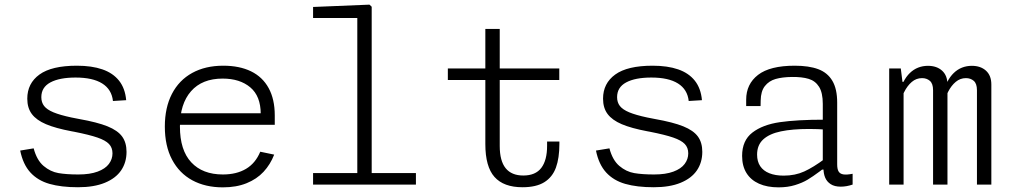

<svg xmlns="http://www.w3.org/2000/svg" viewBox="-20 -795 4380 827"><path d="M523.5 -363.5 466.5 -360Q461 -410 420.2 -435.5Q379.5 -461 305.5 -461Q236 -461 197 -440Q158 -419 158 -376.5Q158 -354 170 -338.5Q182 -323 210.2 -311.2Q238.5 -299.5 287.5 -289Q317.5 -283 320.5 -282.5Q399.5 -268.5 443.2 -250.8Q487 -233 506 -207Q525 -181 525 -141Q525 -95.5 501.8 -61.2Q478.5 -27 431.8 -7.8Q385 11.5 316 11.5Q243.5 11.5 193 -3Q142.5 -17.5 110.8 -52.2Q79 -87 67 -146.5L125 -156Q138.5 -105 167.8 -80.2Q197 -55.5 231.5 -49.5Q266 -43.5 317.5 -43.5Q367.5 -43.5 400.5 -55.8Q433.5 -68 449 -88.8Q464.5 -109.5 464.5 -134.5Q464.5 -159 449.5 -174.8Q434.5 -190.5 399.8 -202.5Q365 -214.5 299.5 -227.5L288.5 -229.5Q219.5 -242.5 178.2 -260Q137 -277.5 117.2 -303.8Q97.5 -330 97.5 -370Q97.5 -436 150 -474Q202.5 -512 311 -512Q375.5 -512 421 -496.2Q466.5 -480.5 492.8 -447.5Q519 -414.5 523.5 -363.5Z M941.5 -512Q1011.5 -512 1061.2 -487.8Q1111 -463.5 1137.2 -415.5Q1163.5 -367.5 1163.5 -298V-257.5H734.5V-307H1131L1103 -283V-304.5Q1103 -381 1058 -418.8Q1013 -456.5 939 -456.5Q850.5 -456.5 802.8 -402Q755 -347.5 755 -250Q755 -148 803.8 -95.8Q852.5 -43.5 940 -43.5Q999 -43.5 1039.8 -67.8Q1080.5 -92 1101 -141.5L1161 -129Q1144.5 -86.5 1115.2 -55Q1086 -23.5 1042 -5.8Q998 12 940 12Q864.5 12 808.2 -18.5Q752 -49 721 -107.8Q690 -166.5 690 -250Q690 -331.5 720.5 -390.5Q751 -449.5 807.8 -480.8Q864.5 -512 941.5 -512Z M1328.5 -49.5H1771.5V0H1328.5ZM1519 0V-745L1541.5 -717.5H1328.5V-765L1571.5 -775L1581 -766V0Z M2070.5 -670.5H2132.5V-166.5Q2132.5 -102 2158 -70.5Q2183.5 -39 2234 -39Q2286.5 -39 2311.5 -71.8Q2336.5 -104.5 2336.5 -167V-185.5H2389.5V-175.5Q2389.5 -114 2374.5 -73Q2359.5 -32 2324.5 -10.2Q2289.5 11.5 2230.5 11.5Q2149.5 11.5 2110 -32.8Q2070.5 -77 2070.5 -174.5ZM2389 -500V-450.5H1909V-500H2089H2103.5Z M3003.5 -363.5 2946.5 -360Q2941 -410 2900.2 -435.5Q2859.5 -461 2785.5 -461Q2716 -461 2677 -440Q2638 -419 2638 -376.5Q2638 -354 2650 -338.5Q2662 -323 2690.2 -311.2Q2718.5 -299.5 2767.5 -289Q2797.5 -283 2800.5 -282.5Q2879.5 -268.5 2923.2 -250.8Q2967 -233 2986 -207Q3005 -181 3005 -141Q3005 -95.5 2981.8 -61.2Q2958.5 -27 2911.8 -7.8Q2865 11.5 2796 11.5Q2723.5 11.5 2673 -3Q2622.5 -17.5 2590.8 -52.2Q2559 -87 2547 -146.5L2605 -156Q2618.5 -105 2647.8 -80.2Q2677 -55.5 2711.5 -49.5Q2746 -43.5 2797.5 -43.5Q2847.5 -43.5 2880.5 -55.8Q2913.5 -68 2929 -88.8Q2944.5 -109.5 2944.5 -134.5Q2944.5 -159 2929.5 -174.8Q2914.5 -190.5 2879.8 -202.5Q2845 -214.5 2779.5 -227.5L2768.5 -229.5Q2699.5 -242.5 2658.2 -260Q2617 -277.5 2597.2 -303.8Q2577.5 -330 2577.5 -370Q2577.5 -436 2630 -474Q2682.5 -512 2791 -512Q2855.5 -512 2901 -496.2Q2946.5 -480.5 2972.8 -447.5Q2999 -414.5 3003.5 -363.5Z M3586 -353V-87Q3586 -66.5 3592.2 -56.2Q3598.5 -46 3612.8 -43.8Q3627 -41.5 3652.5 -46.5V0Q3626 9 3601.5 9Q3574.5 9 3558 -1.8Q3541.5 -12.5 3534.2 -30Q3527 -47.5 3527 -69.5L3524 -78V-347.5Q3524 -395.5 3508 -421Q3492 -446.5 3463.5 -455.2Q3435 -464 3391 -463.5Q3349.5 -463 3320.8 -454.8Q3292 -446.5 3274.5 -424.2Q3257 -402 3256.5 -362L3256 -338H3194V-365.5Q3194 -433 3245.2 -472.5Q3296.5 -512 3403 -512Q3464.5 -512 3504.5 -497Q3544.5 -482 3565.2 -447Q3586 -412 3586 -353ZM3465.5 -239.5Q3393 -239.5 3343.8 -229.2Q3294.5 -219 3267.8 -194.8Q3241 -170.5 3241 -129Q3241 -99.5 3254.5 -79.2Q3268 -59 3293.8 -48.8Q3319.5 -38.5 3355.5 -38.5Q3405 -38.5 3444.2 -56.5Q3483.5 -74.5 3532 -110.5L3538 -64.5H3521L3510.5 -56.5Q3481 -34.5 3458.5 -21Q3436 -7.5 3404.5 2.2Q3373 12 3333.5 12Q3284.5 12 3249.2 -3.8Q3214 -19.5 3195.2 -49.8Q3176.5 -80 3176.5 -123.5Q3176.5 -190 3220.8 -224Q3265 -258 3339.2 -268.8Q3413.5 -279.5 3530.5 -279.5L3544 -236.5Q3523 -238 3502.5 -238.8Q3482 -239.5 3465.5 -239.5Z M3872 0H3810V-500H3860L3870 -420H3872ZM3999 0V-406.5Q3999 -435 3985.2 -446.8Q3971.5 -458.5 3951.5 -458.5Q3926.5 -458.5 3907.2 -442Q3888 -425.5 3874.5 -398.5Q3873 -395.5 3871.5 -392.5L3851.5 -442.5H3871.5Q3883 -465 3899 -480.5Q3915 -496 3934.8 -503.8Q3954.5 -511.5 3977 -511.5Q4015 -511.5 4038 -490.5Q4061 -469.5 4061 -431V0ZM4188 0V-406.5Q4188 -435 4174.2 -446.8Q4160.5 -458.5 4140.5 -458.5Q4116 -458.5 4096.8 -442.5Q4077.5 -426.5 4064 -400L4060.5 -392.5L4040.5 -442.5H4060.5Q4072 -465 4088 -480.5Q4104 -496 4123.8 -503.8Q4143.5 -511.5 4166 -511.5Q4204 -511.5 4227 -490.5Q4250 -469.5 4250 -431V0Z"/></svg>

Font: Monaspace Neon Var
Style: Regular
Weight: 400
Designer: Riley Cran and the Lettermatic Team
Version: Version 1.000 (Monaspace Neon Var)